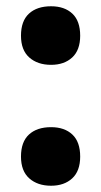

<svg xmlns="http://www.w3.org/2000/svg" viewBox="-20 -581 323 613"><path d="M47 -467Q47 -514 72.5 -537.5Q98 -561 143 -561Q186 -561 211 -537.5Q236 -514 236 -467Q236 -421 210.5 -397.5Q185 -374 143 -374Q100 -374 73.5 -397.5Q47 -421 47 -467ZM47 -81Q47 -128 72.5 -151.5Q98 -175 143 -175Q186 -175 211 -151.5Q236 -128 236 -81Q236 -35 210.5 -11.5Q185 12 143 12Q100 12 73.5 -11.5Q47 -35 47 -81Z"/></svg>

Font: Noto Sans Ethiopic Condensed Black
Style: Regular
Weight: 900
Width: 3
Designer: Monotype Design Team
Foundry: Monotype Imaging Inc.
Version: Version 2.102; ttfautohint (v1.8.4.7-5d5b)